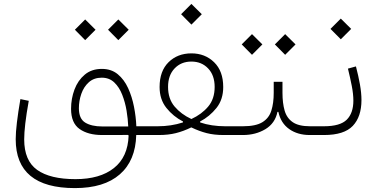

<svg xmlns="http://www.w3.org/2000/svg" viewBox="-20 -692 1933 984"><path d="M363.8 -539.6 416.5 -592.3 469.7 -539.6 416.5 -486.3ZM533.7 -539.6 586.4 -592.3 639.6 -539.6 586.4 -486.3ZM502 -338.9Q550.3 -338.9 583.3 -311.8Q616.2 -284.7 636.5 -240.5Q656.7 -196.3 666.7 -144.8Q676.8 -93.3 678.7 -44.9H724.6V0H678.2Q674.8 130.9 594.2 201.4Q513.7 272 363.8 272Q60.5 272 60.5 21.5Q60.5 -13.2 66.7 -64.7Q72.8 -116.2 84.5 -184.1L127.4 -175.3Q115.2 -107.4 109.6 -59.1Q104 -10.7 104 22.5Q104 131.3 170.4 178.7Q236.8 226.1 366.7 226.1Q492.2 226.1 563.7 169.4Q635.3 112.8 639.2 2.9L636.2 -0.5Q602.5 0 569.3 0Q536.1 0 502.9 0Q431.6 0 387.9 -30.8Q344.2 -61.5 344.2 -134.3Q344.2 -186.5 361.8 -233.4Q379.4 -280.3 414.6 -309.6Q449.7 -338.9 502 -338.9ZM501.5 -293.9Q461.4 -293.9 435.3 -270.5Q409.2 -247.1 396.7 -210.9Q384.3 -174.8 384.3 -137.2Q384.3 -83.5 416.7 -63.7Q449.2 -43.9 503.9 -43.9H637.2Q635.7 -81.5 628.7 -124.5Q621.6 -167.5 606.4 -206.3Q591.3 -245.1 565.7 -269.5Q540 -293.9 501.5 -293.9Z M908.2 -619.1 960.9 -671.9 1014.2 -619.1 960.9 -565.9ZM797.9 -246.1Q797.9 -328.1 844 -373.3Q890.1 -418.5 960.9 -418.5Q1030.8 -418.5 1077.4 -373Q1124 -327.6 1124 -246.1Q1124 -182.1 1089.4 -138.7Q1054.7 -95.2 1005.4 -69.3L1005.9 -64.5Q1034.2 -54.7 1066.9 -49.8Q1099.6 -44.9 1133.3 -44.9H1197.3V0H1125Q1077.1 0 1039.1 -9.8Q1001 -19.5 960.4 -39.1Q920.4 -19.5 881.6 -9.8Q842.8 0 793.9 0H724.6Q713.4 0 713.4 -22.5Q713.4 -44.9 724.6 -44.9H788.1Q857.4 -44.9 917.5 -64.5L918 -69.3Q867.7 -95.2 832.8 -138.9Q797.9 -182.6 797.9 -246.1ZM960.9 -82Q1013.7 -106.4 1046.9 -145.8Q1080.1 -185.1 1080.1 -246.6Q1080.1 -306.2 1046.6 -341.3Q1013.2 -376.5 960.9 -376.5Q908.2 -376.5 874.8 -341.3Q841.3 -306.2 841.3 -246.6Q841.3 -185.5 874.8 -146Q908.2 -106.4 960.9 -82Z M1427.7 -216.3Q1427.7 -163.6 1438.7 -125.2Q1449.7 -86.9 1480.2 -65.9Q1510.7 -44.9 1568.8 -44.9H1612.3V0H1567.4Q1505.4 0 1462.2 -30.5Q1418.9 -61 1406.7 -118.7H1401.9Q1390.1 -60.1 1340.1 -30Q1290 0 1225.1 0H1197.3Q1186 0 1186 -22.5Q1186 -44.9 1197.3 -44.9H1225.1Q1291 -44.9 1325 -65.9Q1358.9 -86.9 1370.8 -125.5Q1382.8 -164.1 1382.8 -216.3V-272.9H1427.7ZM1218.8 -464.4 1271.5 -517.1 1324.7 -464.4 1271.5 -411.1ZM1388.7 -464.4 1441.4 -517.1 1494.6 -464.4 1441.4 -411.1Z M1804.2 -351.6Q1816.9 -303.2 1824.7 -259.3Q1832.5 -215.3 1832.5 -179.2Q1832.5 -93.8 1788.1 -46.9Q1743.7 0 1640.6 0H1612.3Q1601.1 0 1601.1 -22.5Q1601.1 -44.9 1612.3 -44.9H1640.6Q1723.1 -44.9 1757.1 -78.6Q1791 -112.3 1791 -176.3Q1791 -209.5 1783 -251Q1774.9 -292.5 1763.2 -340.3ZM1673.8 -543.9 1726.6 -596.7 1779.8 -543.9 1726.6 -490.7Z"/></svg>

Font: Estedad-FD ExtraLight
Style: Regular
Weight: 200
Designer: Amin Abedi
Version: Version 7.3